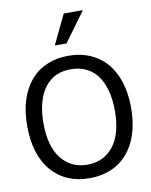

<svg xmlns="http://www.w3.org/2000/svg" viewBox="-106 -1078 920 1170"><g transform="rotate(-10 354.0 -493.0)"><path d="M587.7 -643.6Q629.2 -595.9 652.3 -524.9Q675.4 -453.8 675.4 -363.1Q675.4 -274.9 652.8 -203.6Q630.3 -132.3 587.7 -84.1Q543.6 -33.3 484.1 -9Q424.6 15.4 353.3 15.4Q280 15.4 220.8 -9.7Q161.5 -34.9 119 -84.1Q76.9 -132.3 54.6 -203.1Q32.3 -273.8 32.3 -363.1Q32.3 -454.9 54.9 -524.4Q77.4 -593.8 119.5 -643.6Q161.5 -691.8 221 -716.9Q280.5 -742.1 353.3 -742.1Q427.7 -742.1 487.2 -716.2Q546.7 -690.3 587.7 -643.6ZM574.9 -363.1Q574.9 -435.4 559.2 -491Q543.6 -546.7 515.4 -583.6Q486.2 -621 445.4 -639.7Q404.6 -658.5 353.8 -658.5Q301 -658.5 261.8 -640.3Q222.6 -622.1 192.3 -583.6Q163.6 -546.2 148.2 -490Q132.8 -433.8 132.8 -363.1Q132.8 -220 192.8 -144.1Q252.8 -68.2 353.8 -68.2Q454.9 -68.2 514.9 -144.1Q574.9 -220 574.9 -363.1ZM489.2 -1000.5 355.9 -817.9H283.1L370.8 -1000.5Z"/></g></svg>

Font: Myanmar Handwriting
Style: Regular
Weight: 400
Designer: Khon Soe Zaw Thu
Foundry: PaOh Unicode khonsoezawthu@gmail.com and @hotmail.com
Version: Version 1.30 November 9, 2016